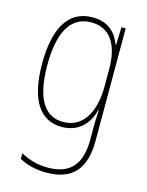

<svg xmlns="http://www.w3.org/2000/svg" viewBox="-117 -609 704 922"><g transform="rotate(15 235.0 -148.0)"><path d="M228 -537C105 -537 50 -432 50 -260C50 -78 112 10 219 10C299 10 350 -40 368 -113H371C368 -72 368 -47 368 -14V32C368 156 317 216 204 216C150 216 109 202 70 181V209C107 229 150 241 204 241C338 241 394 167 394 32V-527H373L370 -439H367C348 -491 309 -537 228 -537ZM228 -512C331 -512 368 -424 368 -319V-229C368 -129 333 -15 219 -15C126 -15 76 -95 76 -260C76 -413 120 -512 228 -512Z"/></g></svg>

Font: Noto Sans Gujarati UI Condensed Thin
Style: Regular
Weight: 100
Width: 3
Designer: Jelle Bosma - Monotype Design Team, Universal Thirst
Foundry: Monotype Imaging Inc.
Version: Version 2.106